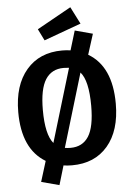

<svg xmlns="http://www.w3.org/2000/svg" viewBox="-69 -1024 828 1206"><g transform="rotate(-5 345.5 -420.5)"><path d="M346 -94Q422 -94 460 -153.5Q498 -213 498 -346Q498 -505 449 -560L310 -97Q326 -94 346 -94ZM346 -598Q270 -598 231.5 -538Q193 -478 193 -346Q193 -191 241 -134L380 -596Q358 -598 346 -598ZM548 -796 507 -667Q653 -581 653 -346Q653 -176 571 -80Q489 16 346 16Q315 16 292 12L256 133L143 103L183 -26Q38 -113 38 -346Q38 -515 120.5 -611.5Q203 -708 346 -708Q376 -708 399 -704L436 -826ZM242 -781 206 -854 421 -974 476 -866Z"/></g></svg>

Font: FiraSans
Style: Regular
Weight: 600
Designer: Carrois Corporate & Edenspiekermann AG
Foundry: Carrois Corporate GbR & Edenspiekermann AG
Version: Version 3.106;PS 003.106;hotconv 1.0.70;makeotf.lib2.5.58329